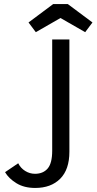

<svg xmlns="http://www.w3.org/2000/svg" viewBox="-20 -915 477 949"><path d="M238 -720H323V-165Q323 -77 277.5 -31.5Q232 14 154 14Q99 14 61 -9.5Q23 -33 5 -64L70 -108Q82 -84 104.5 -70Q127 -56 153 -56Q193 -56 215.5 -82Q238 -108 238 -170ZM157 -756 121 -804 243 -895H315L437 -804L401 -756L279 -826Z"/></svg>

Font: Carrois Gothic SC
Style: Regular
Weight: 400
Designer: Ralph du Carrois
Foundry: Ralph du Carrois
Version: Version 1.001